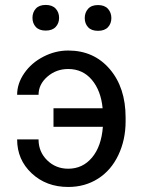

<svg xmlns="http://www.w3.org/2000/svg" viewBox="-20 -741 578 771"><path d="M253.9 -463.9Q205.6 -463.9 170.2 -433.1Q134.8 -402.3 134.8 -360.4H48.8Q48.8 -405.8 77.6 -447.3Q106.4 -488.8 154.3 -513.4Q202.1 -538.1 253.9 -538.1Q356.9 -538.1 420.7 -463.6Q484.4 -389.2 484.4 -269V-253.9Q484.4 -179.7 455.3 -118.4Q426.3 -57.1 373.8 -23.7Q321.3 9.8 253.9 9.8Q166 9.8 107.4 -44.9Q48.8 -99.6 48.8 -181.2H134.8Q134.8 -131.3 169.4 -97.4Q204.1 -63.5 253.9 -63.5Q312 -63.5 349.6 -108.4Q387.2 -153.3 393.1 -231.9H194.8V-306.2H392.1Q385.3 -377.4 348.6 -420.7Q312 -463.9 253.9 -463.9ZM110.4 -669.4Q110.4 -691.4 123.8 -706.3Q137.2 -721.2 163.6 -721.2Q189.9 -721.2 203.6 -706.3Q217.3 -691.4 217.3 -669.4Q217.3 -647.5 203.6 -632.8Q189.9 -618.2 163.6 -618.2Q137.2 -618.2 123.8 -632.8Q110.4 -647.5 110.4 -669.4ZM320.3 -668.5Q320.3 -690.4 333.7 -705.6Q347.2 -720.7 373.5 -720.7Q399.9 -720.7 413.6 -705.6Q427.2 -690.4 427.2 -668.5Q427.2 -646.5 413.6 -631.8Q399.9 -617.2 373.5 -617.2Q347.2 -617.2 333.7 -631.8Q320.3 -646.5 320.3 -668.5Z"/></svg>

Font: Noboto
Style: Regular
Weight: 400
Designer: Google
Version: Version 2.001101; 2014